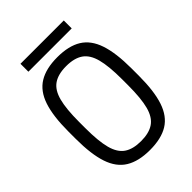

<svg xmlns="http://www.w3.org/2000/svg" viewBox="-249 -975 1097 1097"><g transform="rotate(-45 300.0 -426.0)"><path d="M300 10Q209 10 152.5 -24.5Q96 -59 70.5 -135Q45 -211 45 -335V-395Q45 -519 70.5 -595Q96 -671 152.5 -705.5Q209 -740 300 -740Q392 -740 448 -705.5Q504 -671 529.5 -595Q555 -519 555 -395V-335Q555 -211 529.5 -135Q504 -59 448 -24.5Q392 10 300 10ZM300 -62Q365 -62 403 -88Q441 -114 457 -174.5Q473 -235 473 -340V-390Q473 -495 457 -555.5Q441 -616 403 -642Q365 -668 300 -668Q235 -668 197 -642Q159 -616 143 -555.5Q127 -495 127 -390V-340Q127 -235 143 -174.5Q159 -114 197 -88Q235 -62 300 -62ZM125 -798V-862H475V-798Z"/></g></svg>

Font: M PLUS Code Latin Expanded
Style: Regular
Weight: 400
Width: 7
Designer: Coji Morishita
Foundry: UNDERFOREST DESIGN
Version: Version 1.002; ttfautohint (v1.8.3)